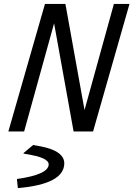

<svg xmlns="http://www.w3.org/2000/svg" viewBox="-20 -675 685 986"><path d="M104 0H22.9L210.9 -654.8H315.9L414.1 -109.9L564.9 -654.8H645L458 0H357.9L257.8 -555.2ZM71.8 291 66.9 245.1 67.9 244.1Q230 221.2 230 168.9Q230 152.3 202.6 138.9Q175.3 125.5 101.1 113.8V110.8L149.9 69.8Q236.8 82.5 273.4 106Q310.1 129.4 310.1 163.1Q310.1 270.5 71.8 291Z"/></svg>

Font: IntelOne Mono
Style: Italic
Weight: 400
Italic angle: -16°
Designer: Fred Shallcrass
Foundry: Frere-Jones Type LLC
Version: Version 1.200;hotconv 1.1.0;makeotfexe 2.6.0;FJTRelease1.2